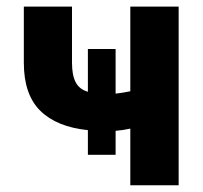

<svg xmlns="http://www.w3.org/2000/svg" viewBox="-20 -548 600 568"><path d="M508.5 0H365.5V-167.5Q342.5 -162.5 322 -161V-90H240V-163Q147.5 -172.5 99 -220.5Q50.5 -268.5 50.5 -362.5V-528.5H193V-362.5Q193 -325.5 203.8 -304.8Q214.5 -284 240 -276.5V-403H322V-271Q344 -273.5 365.5 -278V-528.5H508.5Z"/></svg>

Font: Roberto Sans
Style: Bold
Weight: 700
Designer: Google (font) & Cristiano Sobral (main changes)
Version: Version 1.000;October 12, 2021;FontCreator 14.0.0.2814 64-bi